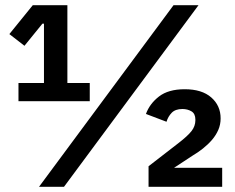

<svg xmlns="http://www.w3.org/2000/svg" viewBox="-20 -718 903 738"><path d="M834 0H551V-79L666 -168Q701 -195 716 -214Q731 -233 731 -256V-258Q731 -281 716 -290Q701 -299 681 -299Q654 -299 640 -284.5Q626 -270 620 -250L541 -280Q555 -319 591 -347Q627 -375 690 -375Q756 -375 792 -343.5Q828 -312 828 -263Q828 -239 819 -218.5Q810 -198 795 -180.5Q780 -163 760.5 -147.5Q741 -132 719 -119L649 -73H834ZM51 -329V-399H149V-627H143L74 -542L16 -587L106 -698H239V-399H325V-329ZM130 0 647 -698H743L226 0Z"/></svg>

Font: IBM Plex Arabic SemiBold
Style: Regular
Weight: 600
Designer: Mike Abbink, Paul van der Laan, Pieter van Rosmalen, Wael Morcos, Khajak Apelian
Foundry: Bold Monday
Version: Version 1.0